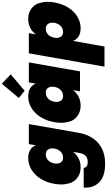

<svg xmlns="http://www.w3.org/2000/svg" viewBox="449 -1351 1179 2117"><g transform="rotate(-90 1038.5 -292.5)"><path d="M354 -571Q409 -571 445 -548.5Q481 -526 495 -487L508 -564H729L632 -10Q618 69 577.5 134Q537 199 465.5 238Q394 277 293 277Q157 277 92.5 217Q28 157 28 63Q28 52 29 41H247Q248 85 311 85Q350 85 375.5 65Q401 45 411 -10L423 -77Q395 -38 351 -15.5Q307 7 252 7Q186 7 139 -27.5Q92 -62 77.5 -112.5Q63 -163 63 -206Q63 -241 70 -282Q85 -371 127.5 -436.5Q170 -502 229 -536.5Q288 -571 354 -571ZM459 -282Q461 -296 461 -307Q461 -335 445.5 -356Q430 -377 394 -377Q358 -377 330.5 -352Q303 -327 295 -282Q293 -268 293 -257Q293 -229 308.5 -208Q324 -187 360 -187Q396 -187 423.5 -212Q451 -237 459 -282Z M750 -282Q765 -371 807.5 -436.5Q850 -502 909 -536.5Q968 -571 1034 -571Q1089 -571 1125 -548.5Q1161 -526 1175 -487L1188 -564H1409L1310 0H1089L1103 -77Q1075 -38 1031 -15.5Q987 7 932 7Q866 7 819 -27.5Q772 -62 757.5 -112.5Q743 -163 743 -206Q743 -241 750 -282ZM1139 -282Q1141 -296 1141 -307Q1141 -335 1125.5 -356Q1110 -377 1074 -377Q1038 -377 1010.5 -352Q983 -327 975 -282Q973 -268 973 -257Q973 -229 988.5 -208Q1004 -187 1040 -187Q1076 -187 1103.5 -212Q1131 -237 1139 -282ZM1096 -610 1017 -675 1174 -862 1277 -764Z M1718 -487Q1746 -526 1789.5 -548.5Q1833 -571 1888 -571Q1954 -571 2001 -536.5Q2048 -502 2062.5 -451Q2077 -400 2077 -357Q2077 -322 2070 -282Q2054 -193 2012 -127.5Q1970 -62 1911 -27.5Q1852 7 1786 7Q1731 7 1695.5 -15.5Q1660 -38 1646 -77L1584 270H1362L1509 -564H1731ZM1845 -282Q1847 -295 1847 -307Q1847 -334 1831 -355.5Q1815 -377 1779 -377Q1743 -377 1716 -352Q1689 -327 1681 -282Q1679 -268 1679 -257Q1679 -229 1694.5 -208Q1710 -187 1746 -187Q1782 -187 1809.5 -212Q1837 -237 1845 -282Z"/></g></svg>

Font: Fz Poppins Black
Style: Italic
Weight: 900
Italic angle: -10°
Designer: Ninad Kale (Devanagari), Jonny Pinhorn (Latin)
Foundry: Indian Type Foundry
Version: Vit hóa bi Vntype.Com & FontZin.Com